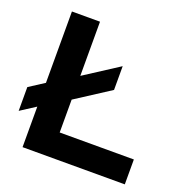

<svg xmlns="http://www.w3.org/2000/svg" viewBox="-126 -815 900 931"><g transform="rotate(20 324.0 -350.0)"><path d="M88.9 0V-209.1L11 -158.8V-281.5L88.9 -331.8V-700H233.8V-420.5L410.9 -535V-412.4L233.8 -297.9V-128.4H616.5V0Z"/></g></svg>

Font: Red Hat Display VF
Style: Regular
Weight: 300
Designer: Pentagram, MCKL
Foundry: Pentagram, MCKL
Version: Version 1.023